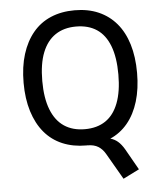

<svg xmlns="http://www.w3.org/2000/svg" viewBox="-60 -767 874 1023"><g transform="rotate(-5 377.0 -255.5)"><path d="M559 203 478 63Q463 37 440.5 23Q418 9 383 9L455 -22Q486 -22 508 -16Q530 -10 547.5 5Q565 20 581 47L645 160ZM377 9Q306 9 249.5 -15Q193 -39 154 -85.5Q115 -132 94 -199.5Q73 -267 73 -352Q73 -438 94 -505Q115 -572 154 -619Q193 -666 249.5 -690Q306 -714 377 -714Q449 -714 505 -689.5Q561 -665 600 -619Q639 -573 659.5 -506Q680 -439 680 -353Q680 -268 659.5 -200.5Q639 -133 600 -86Q561 -39 505 -15Q449 9 377 9ZM377 -78Q443 -78 488 -108.5Q533 -139 556.5 -200.5Q580 -262 580 -353Q580 -445 556.5 -506Q533 -567 488 -597Q443 -627 377 -627Q312 -627 266.5 -596.5Q221 -566 197 -505.5Q173 -445 173 -353Q173 -262 197 -200.5Q221 -139 266.5 -108.5Q312 -78 377 -78Z"/></g></svg>

Font: Nunito Sans 7pt SemiCondensed Medium
Style: Regular
Weight: 500
Width: 4
Designer: Vernon Adams
Foundry: Vernon Adams
Version: Version 3.101;gftools[0.9.27]